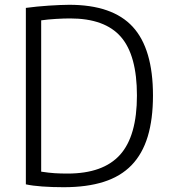

<svg xmlns="http://www.w3.org/2000/svg" viewBox="-20 -769 710 802"><path d="M246 13Q198 13 156.5 10Q115 7 88 1V-736Q110 -739 135 -741.5Q160 -744 184 -745.5Q208 -747 230 -748Q252 -749 269 -749Q450 -749 534.5 -657Q619 -565 619 -370Q619 -271 597 -198.5Q575 -126 529.5 -79Q484 -32 413.5 -9.5Q343 13 246 13ZM262 -44Q411 -44 481.5 -122.5Q552 -201 552 -370Q552 -538 485 -615Q418 -692 273 -692Q247 -692 213.5 -690Q180 -688 152 -684V-52Q185 -47 209 -45.5Q233 -44 262 -44Z"/></svg>

Font: Encode Sans Narrow
Style: Light
Weight: 300
Designer: Pablo Impallari, Andres Torresi
Foundry: Pablo Impallari, Andres Torresi
Version: Version 1.000; ttfautohint (v1.00) -l 8 -r 50 -G 200 -x 14 -